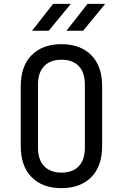

<svg xmlns="http://www.w3.org/2000/svg" viewBox="-20 -970 640 1000"><path d="M300 10Q202 10 145 -47Q88 -104 88 -210V-520Q88 -626 145 -683Q202 -740 300 -740Q398 -740 455 -683Q512 -626 512 -521V-210Q512 -104 455 -47Q398 10 300 10ZM300 -71Q359 -71 390.5 -104.5Q422 -138 422 -200V-530Q422 -592 390.5 -625.5Q359 -659 300 -659Q242 -659 210 -625.5Q178 -592 178 -530V-200Q178 -138 210 -104.5Q242 -71 300 -71ZM326 -810 436 -950H528L413 -810ZM147 -810 257 -950H349L234 -810Z"/></svg>

Font: JetBrainsMono NFM
Style: Regular
Weight: 400
Monospace: yes
Designer: Philipp Nurullin, Konstantin Bulenkov
Foundry: JetBrains
Version: Version 2.304; ttfautohint (v1.8.4.7-5d5b);Nerd Fonts 3.3.0